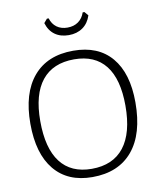

<svg xmlns="http://www.w3.org/2000/svg" viewBox="-91 -901 813 978"><g transform="rotate(-10 315.5 -411.5)"><path d="M589 -331Q589 -168 516 -81Q443 6 308 6Q181 6 112 -77.5Q43 -161 43 -316Q43 -474 115.5 -559.5Q188 -645 322 -645Q451 -645 520 -563.5Q589 -482 589 -331ZM95 -321Q95 -180 150 -108Q205 -36 312 -36Q422 -36 479 -109Q536 -182 536 -323Q536 -461 481 -531Q426 -601 319 -601Q209 -601 152 -530Q95 -459 95 -321ZM430 -809Q417 -769 387 -748Q357 -727 315 -727Q272 -727 243 -748Q214 -769 202 -809L219 -829H228Q237 -799 259.5 -782.5Q282 -766 315 -766Q348 -766 371 -782.5Q394 -799 404 -829H413Z"/></g></svg>

Font: Luna Sans Light
Style: Regular
Weight: 300
Designer: Juan Pablo del Peral
Foundry: Huerta Tipografica
Version: Version 2.001; ttfautohint (v1.5)